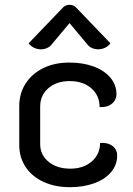

<svg xmlns="http://www.w3.org/2000/svg" viewBox="-20 -769 552 798"><path d="M60 -166V-328Q60 -381 86.5 -422Q113 -463 160 -486Q207 -509 268 -509Q325 -509 369.5 -492.5Q414 -476 439 -446Q464 -416 464 -378Q464 -353 444.5 -337.5Q425 -322 394 -324Q394 -372 359.5 -402Q325 -432 270 -432Q215 -432 181 -402.5Q147 -373 147 -326V-170Q147 -125 182 -96.5Q217 -68 272 -68Q327 -68 361.5 -98Q396 -128 396 -175Q428 -177 447.5 -162.5Q467 -148 467 -122Q467 -84 442 -54Q417 -24 372 -7.5Q327 9 270 9Q209 9 161 -13Q113 -35 86.5 -75Q60 -115 60 -166ZM151 -564Q135 -564 121.5 -570.5Q108 -577 99 -589L240 -736Q251 -749 269 -749Q287 -749 298 -736L439 -589Q430 -577 416.5 -570.5Q403 -564 387 -564Q375 -564 364 -568.5Q353 -573 346 -581L269 -673L192 -581Q185 -573 174 -568.5Q163 -564 151 -564Z"/></svg>

Font: K2D
Style: Regular
Weight: 400
Version: Version 1.000; ttfautohint (v1.6)